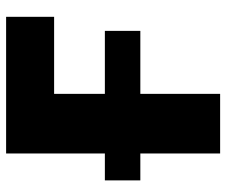

<svg xmlns="http://www.w3.org/2000/svg" viewBox="-76 -664 740 628"><g transform="rotate(-90 294.0 -350.0)"><path d="M18 -377H106V-700H553V-543H301V-377H507V-261H301V0H106V-261H18Z"/></g></svg>

Font: Chess Sans ExtraBold
Style: Regular
Weight: 800
Designer: Wolf Bōese
Foundry: Wolf Bōese
Version: Version 7.223